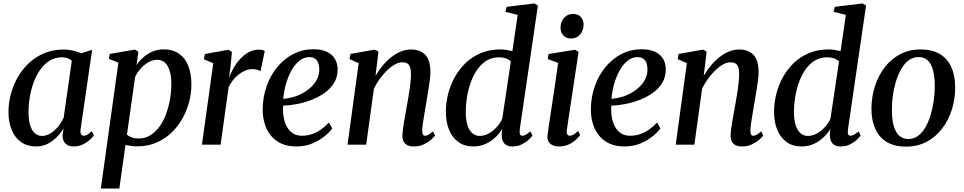

<svg xmlns="http://www.w3.org/2000/svg" viewBox="-20 -837 5581 1111"><path d="M446.5 -90Q443.5 -68 449.5 -59.8Q455.5 -51.5 465.5 -51.5Q474.5 -51.5 485.5 -57.8Q496.5 -64 510.5 -78L523.5 -53.5Q517.5 -44.5 501.2 -29.2Q485 -14 460.8 -1.8Q436.5 10.5 406 10.5Q375 10.5 358 -7Q341 -24.5 342.5 -57.5L347.5 -94Q332.5 -68 309.2 -44.2Q286 -20.5 256 -5Q226 10.5 189 10.5Q138 10.5 102.2 -14.8Q66.5 -40 47.8 -84.8Q29 -129.5 29 -188.5Q29 -240 42.5 -291.5Q56 -343 82.5 -389.5Q109 -436 147.8 -472.2Q186.5 -508.5 237 -529.5Q287.5 -550.5 349 -550.5Q375 -550.5 402 -544.2Q429 -538 450 -529L513 -548.5ZM395.5 -485.5Q385.5 -495 371.2 -500.2Q357 -505.5 339 -505.5Q299.5 -505.5 268.2 -486.5Q237 -467.5 213.8 -435Q190.5 -402.5 175.2 -361.5Q160 -320.5 152.5 -276Q145 -231.5 145 -189Q145 -142 154.8 -111.2Q164.5 -80.5 182 -65.5Q199.5 -50.5 222.5 -50.5Q243 -50.5 261.8 -59.5Q280.5 -68.5 296.8 -83.5Q313 -98.5 326.2 -117.5Q339.5 -136.5 348.5 -156.5Z M563.5 254 665 -474.5 610 -496.5 615.5 -525 760.5 -550 780.5 -538 770 -460Q786 -485 809.8 -505.8Q833.5 -526.5 863 -539Q892.5 -551.5 926 -551.5Q979.5 -551.5 1015.5 -526.5Q1051.5 -501.5 1069.5 -456Q1087.5 -410.5 1087.5 -348Q1087.5 -296.5 1073.8 -245Q1060 -193.5 1033.5 -147.5Q1007 -101.5 968.8 -66Q930.5 -30.5 881 -10.2Q831.5 10 772 10Q756 10 739 7.5Q722 5 706 1.5L670.5 254ZM714.5 -57.5Q726.5 -47 743.2 -41.2Q760 -35.5 781.5 -35.5Q820 -35.5 850.5 -54.5Q881 -73.5 904 -106Q927 -138.5 941.8 -179.5Q956.5 -220.5 964 -264.8Q971.5 -309 971.5 -351Q971.5 -394.5 962.2 -425.8Q953 -457 935 -474Q917 -491 890.5 -491Q863.5 -491 838.2 -476.5Q813 -462 793 -439.2Q773 -416.5 762 -392Z M1148.5 0 1214 -471 1160 -494 1165.5 -524.5 1301.5 -549 1322 -536 1313.5 -448.5 1305 -386.5Q1315 -414.5 1331.5 -443.2Q1348 -472 1370 -496Q1392 -520 1419 -534.8Q1446 -549.5 1476.5 -549.5Q1488.5 -549.5 1498 -547.5Q1507.5 -545.5 1512 -542L1487.5 -425Q1482.5 -429 1469.8 -433Q1457 -437 1439 -437Q1419.5 -437 1399.5 -428.8Q1379.5 -420.5 1361.2 -406.2Q1343 -392 1328.2 -373.2Q1313.5 -354.5 1303 -333.5L1256.5 0Z M1902.5 -94Q1888 -73.5 1858.5 -49Q1829 -24.5 1787.5 -7Q1746 10.5 1694.5 10.5Q1643 10.5 1605.8 -7.2Q1568.5 -25 1545 -55.5Q1521.5 -86 1510.5 -124.8Q1499.5 -163.5 1500 -204.5Q1500.5 -275.5 1522.8 -338.2Q1545 -401 1584.5 -449Q1624 -497 1677.5 -524.5Q1731 -552 1793.5 -552Q1841.5 -552 1872.2 -537Q1903 -522 1918.2 -496Q1933.5 -470 1933.5 -436.5Q1934 -392 1913.2 -357.8Q1892.5 -323.5 1857.8 -299Q1823 -274.5 1781 -258.5Q1739 -242.5 1696.2 -234.5Q1653.5 -226.5 1618 -225.5Q1616 -192 1621 -161Q1626 -130 1639 -105.2Q1652 -80.5 1673.8 -66Q1695.5 -51.5 1727 -51.5Q1758 -51.5 1785.8 -61.2Q1813.5 -71 1838 -88.2Q1862.5 -105.5 1883 -128ZM1771 -506.5Q1737.5 -506.5 1711 -484.5Q1684.5 -462.5 1665 -426.5Q1645.5 -390.5 1634 -348.2Q1622.5 -306 1619 -265Q1648.5 -267 1678.2 -275.8Q1708 -284.5 1734.8 -299.8Q1761.5 -315 1782.5 -335.5Q1803.5 -356 1815.8 -381.5Q1828 -407 1827.5 -436.5Q1827 -471.5 1812.5 -489Q1798 -506.5 1771 -506.5Z M2153 -398.5Q2171.5 -429.5 2194 -457Q2216.5 -484.5 2243 -505.5Q2269.5 -526.5 2298.8 -538.5Q2328 -550.5 2359 -550.5Q2411 -550.5 2440.8 -519.8Q2470.5 -489 2470.5 -419Q2470.5 -398.5 2466.5 -368.2Q2462.5 -338 2457 -305Q2451.5 -272 2446.5 -243Q2442.5 -216 2437 -186Q2431.5 -156 2427.8 -128.8Q2424 -101.5 2423 -82Q2423 -65.5 2427.2 -58.5Q2431.5 -51.5 2438.5 -51.5Q2448 -51.5 2459.2 -57.2Q2470.5 -63 2485.5 -77L2497.5 -52.5Q2491 -43.5 2474.2 -28.5Q2457.5 -13.5 2432.2 -1.5Q2407 10.5 2374 10.5Q2351.5 10.5 2336.8 2.8Q2322 -5 2315 -19.5Q2308 -34 2308.5 -54.5Q2309 -67 2311.2 -86.5Q2313.5 -106 2317.5 -129Q2321.5 -152 2325.8 -176Q2330 -200 2334 -222.5Q2338 -245 2342.2 -269.5Q2346.5 -294 2350 -318.2Q2353.5 -342.5 2355.8 -365Q2358 -387.5 2358 -406Q2358 -432.5 2353 -448Q2348 -463.5 2336.8 -470Q2325.5 -476.5 2307 -476.5Q2287.5 -476.5 2265 -464Q2242.5 -451.5 2220.2 -430.2Q2198 -409 2178 -381.5Q2158 -354 2143.5 -323.5L2099 0H1991L2055.5 -471.5L2002.5 -495L2008 -525L2149.5 -550L2170 -538Z M2987.5 -87.5Q2985.5 -70 2988.8 -60.8Q2992 -51.5 3002 -51.5Q3011.5 -51.5 3022.8 -57.5Q3034 -63.5 3049 -77L3061.5 -53Q3054.5 -43 3038.5 -28Q3022.5 -13 2998.8 -1.2Q2975 10.5 2945 10.5Q2912 10.5 2897.2 -8Q2882.5 -26.5 2883 -59.5L2885.5 -91Q2871.5 -66 2847 -42.8Q2822.5 -19.5 2790.2 -4.5Q2758 10.5 2720 10.5Q2668 10.5 2632.2 -15.2Q2596.5 -41 2578.2 -86.2Q2560 -131.5 2560 -190.5Q2560 -241 2572.8 -292.5Q2585.5 -344 2611.2 -390.2Q2637 -436.5 2675 -473Q2713 -509.5 2763.2 -530.2Q2813.5 -551 2876.5 -551Q2893.5 -551 2911.8 -548Q2930 -545 2945 -541L2975.5 -751L2905 -768.5L2911.5 -797.5L3072 -817L3092.5 -805ZM2936 -481.5Q2925.5 -492.5 2907.8 -499Q2890 -505.5 2868 -505.5Q2827 -505.5 2795.2 -486Q2763.5 -466.5 2740.8 -433.2Q2718 -400 2703.5 -358.8Q2689 -317.5 2682 -273.8Q2675 -230 2675 -190.5Q2675 -145 2684.8 -113.5Q2694.5 -82 2712.8 -66.2Q2731 -50.5 2756 -50.5Q2783 -50.5 2809 -65.2Q2835 -80 2855.5 -103Q2876 -126 2886.5 -151Z M3215.5 10.5Q3194 10.5 3177.8 3.2Q3161.5 -4 3153.5 -18.8Q3145.5 -33.5 3148.5 -56.5Q3150 -73 3155 -105.2Q3160 -137.5 3166.5 -180.8Q3173 -224 3180.5 -273.5Q3188 -323 3195.5 -374.2Q3203 -425.5 3209.5 -473L3149 -495.5L3154.5 -524.5L3306.5 -549L3328 -537.5L3260 -86Q3257.5 -67.5 3262.8 -59.5Q3268 -51.5 3276.5 -51.5Q3287 -51.5 3297.8 -57.5Q3308.5 -63.5 3325 -79.5L3337 -55Q3329.5 -45 3313.2 -29.5Q3297 -14 3272.2 -1.8Q3247.5 10.5 3215.5 10.5ZM3283 -614Q3256.5 -614 3239.8 -632.2Q3223 -650.5 3223.5 -677.5Q3224 -711.5 3244.2 -734Q3264.5 -756.5 3296.5 -756.5Q3325 -756.5 3341 -738.5Q3357 -720.5 3357 -695.5Q3356.5 -660 3336.8 -637Q3317 -614 3283 -614Z M3801.5 -94Q3787 -73.5 3757.5 -49Q3728 -24.5 3686.5 -7Q3645 10.5 3593.5 10.5Q3542 10.5 3504.8 -7.2Q3467.5 -25 3444 -55.5Q3420.5 -86 3409.5 -124.8Q3398.5 -163.5 3399 -204.5Q3399.5 -275.5 3421.8 -338.2Q3444 -401 3483.5 -449Q3523 -497 3576.5 -524.5Q3630 -552 3692.5 -552Q3740.5 -552 3771.2 -537Q3802 -522 3817.2 -496Q3832.5 -470 3832.5 -436.5Q3833 -392 3812.2 -357.8Q3791.5 -323.5 3756.8 -299Q3722 -274.5 3680 -258.5Q3638 -242.5 3595.2 -234.5Q3552.5 -226.5 3517 -225.5Q3515 -192 3520 -161Q3525 -130 3538 -105.2Q3551 -80.5 3572.8 -66Q3594.5 -51.5 3626 -51.5Q3657 -51.5 3684.8 -61.2Q3712.5 -71 3737 -88.2Q3761.5 -105.5 3782 -128ZM3670 -506.5Q3636.5 -506.5 3610 -484.5Q3583.5 -462.5 3564 -426.5Q3544.5 -390.5 3533 -348.2Q3521.5 -306 3518 -265Q3547.5 -267 3577.2 -275.8Q3607 -284.5 3633.8 -299.8Q3660.5 -315 3681.5 -335.5Q3702.5 -356 3714.8 -381.5Q3727 -407 3726.5 -436.5Q3726 -471.5 3711.5 -489Q3697 -506.5 3670 -506.5Z M4052 -398.5Q4070.5 -429.5 4093 -457Q4115.5 -484.5 4142 -505.5Q4168.5 -526.5 4197.8 -538.5Q4227 -550.5 4258 -550.5Q4310 -550.5 4339.8 -519.8Q4369.5 -489 4369.5 -419Q4369.5 -398.5 4365.5 -368.2Q4361.5 -338 4356 -305Q4350.5 -272 4345.5 -243Q4341.5 -216 4336 -186Q4330.5 -156 4326.8 -128.8Q4323 -101.5 4322 -82Q4322 -65.5 4326.2 -58.5Q4330.5 -51.5 4337.5 -51.5Q4347 -51.5 4358.2 -57.2Q4369.5 -63 4384.5 -77L4396.5 -52.5Q4390 -43.5 4373.2 -28.5Q4356.5 -13.5 4331.2 -1.5Q4306 10.5 4273 10.5Q4250.5 10.5 4235.8 2.8Q4221 -5 4214 -19.5Q4207 -34 4207.5 -54.5Q4208 -67 4210.2 -86.5Q4212.5 -106 4216.5 -129Q4220.5 -152 4224.8 -176Q4229 -200 4233 -222.5Q4237 -245 4241.2 -269.5Q4245.5 -294 4249 -318.2Q4252.5 -342.5 4254.8 -365Q4257 -387.5 4257 -406Q4257 -432.5 4252 -448Q4247 -463.5 4235.8 -470Q4224.5 -476.5 4206 -476.5Q4186.5 -476.5 4164 -464Q4141.5 -451.5 4119.2 -430.2Q4097 -409 4077 -381.5Q4057 -354 4042.5 -323.5L3998 0H3890L3954.5 -471.5L3901.5 -495L3907 -525L4048.5 -550L4069 -538Z M4886.5 -87.5Q4884.5 -70 4887.8 -60.8Q4891 -51.5 4901 -51.5Q4910.5 -51.5 4921.8 -57.5Q4933 -63.5 4948 -77L4960.5 -53Q4953.5 -43 4937.5 -28Q4921.5 -13 4897.8 -1.2Q4874 10.5 4844 10.5Q4811 10.5 4796.2 -8Q4781.5 -26.5 4782 -59.5L4784.5 -91Q4770.5 -66 4746 -42.8Q4721.5 -19.5 4689.2 -4.5Q4657 10.5 4619 10.5Q4567 10.5 4531.2 -15.2Q4495.5 -41 4477.2 -86.2Q4459 -131.5 4459 -190.5Q4459 -241 4471.8 -292.5Q4484.5 -344 4510.2 -390.2Q4536 -436.5 4574 -473Q4612 -509.5 4662.2 -530.2Q4712.5 -551 4775.5 -551Q4792.5 -551 4810.8 -548Q4829 -545 4844 -541L4874.5 -751L4804 -768.5L4810.5 -797.5L4971 -817L4991.5 -805ZM4835 -481.5Q4824.5 -492.5 4806.8 -499Q4789 -505.5 4767 -505.5Q4726 -505.5 4694.2 -486Q4662.5 -466.5 4639.8 -433.2Q4617 -400 4602.5 -358.8Q4588 -317.5 4581 -273.8Q4574 -230 4574 -190.5Q4574 -145 4583.8 -113.5Q4593.5 -82 4611.8 -66.2Q4630 -50.5 4655 -50.5Q4682 -50.5 4708 -65.2Q4734 -80 4754.5 -103Q4775 -126 4785.5 -151Z M5307 -551Q5372.5 -551 5417 -525Q5461.5 -499 5484.2 -450Q5507 -401 5507 -331Q5507.5 -264.5 5488 -203Q5468.5 -141.5 5431.5 -93Q5394.5 -44.5 5341.8 -16.5Q5289 11.5 5222.5 11.5Q5158 11.5 5113.2 -14.2Q5068.5 -40 5045.8 -89Q5023 -138 5022.5 -206.5Q5022.5 -274 5042 -336Q5061.5 -398 5098.5 -446.5Q5135.5 -495 5188.2 -523Q5241 -551 5307 -551ZM5295 -507Q5263 -507 5238 -488Q5213 -469 5194.5 -437Q5176 -405 5164 -365Q5152 -325 5146.2 -282.5Q5140.5 -240 5141 -200.5Q5141 -143.5 5152.2 -106.2Q5163.5 -69 5184.8 -50.8Q5206 -32.5 5236.5 -32.5Q5268 -32.5 5292.8 -51.2Q5317.5 -70 5335.8 -102Q5354 -134 5365.8 -174Q5377.5 -214 5383.2 -256.2Q5389 -298.5 5389 -337.5Q5389 -392.5 5379 -430.2Q5369 -468 5348.2 -487.5Q5327.5 -507 5295 -507Z"/></svg>

Font: Merriweather 60pt Medium
Style: Italic
Weight: 500
Italic angle: -7.8°
Version: Version 2.101